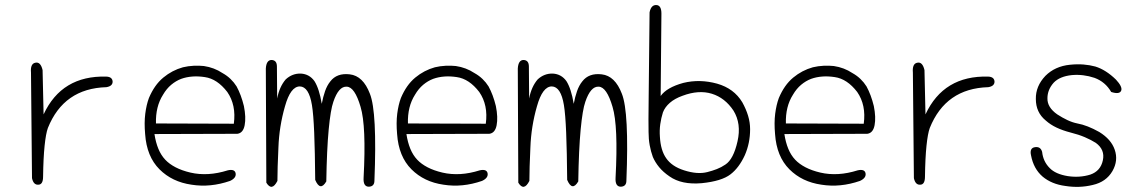

<svg xmlns="http://www.w3.org/2000/svg" viewBox="-20 -739 4540 762"><path d="M153 -285Q225 -440 402 -435Q426 -434 427 -415Q427 -397 402 -393Q233 -388 170 -231Q162 -209 157 -160.5Q152 -112 151 -38Q151 -7 133 -6Q113 -4 107 -32L103 -451Q100 -486 120 -490Q141 -495 149 -461Z M593 -207Q598 -174 608.5 -148.5Q619 -123 636 -105Q652 -88 677 -75Q702 -62 736 -54Q805 -38 884 -63Q911 -69 915 -52Q919 -33 893 -21Q815 6 740 -6Q663 -17 613 -67Q562 -118 556 -207Q552 -252 556.5 -287.5Q561 -323 571 -350Q582 -376 596 -396Q610 -416 628 -431Q663 -460 706 -472Q727 -477 748.5 -478Q770 -479 789 -477Q830 -471 863 -449Q881 -439 895 -425.5Q909 -412 919 -396Q937 -363 948 -318Q957 -273 951 -242Q945 -211 922 -208ZM908 -248Q918 -322 882 -374Q842 -426 793 -433Q741 -441 699 -426Q678 -418 659.5 -402.5Q641 -387 627 -363Q597 -316 599 -249Z M1080 -348Q1089 -395 1114 -424Q1140 -448 1174 -447Q1191 -446 1204.5 -438.5Q1218 -431 1228 -417Q1247 -387 1257 -327Q1262 -354 1270 -377Q1278 -400 1291 -416Q1317 -450 1368 -444Q1421 -438 1448 -367Q1477 -295 1466 -22Q1466 1 1444 2Q1421 2 1423 -33Q1434 -239 1411 -315Q1388 -394 1356 -395Q1324 -397 1303 -335Q1292 -304 1284.5 -225Q1277 -146 1275 -19Q1251 22 1231 -25Q1230 -138 1227 -212Q1224 -286 1218 -322Q1206 -395 1170 -396Q1133 -396 1111 -317Q1088 -237 1085 -154Q1083 -112 1082 -78.5Q1081 -45 1081 -21Q1059 22 1037 -14L1035 -467Q1037 -501 1058 -501Q1079 -500 1079 -475Z M1593 -207Q1598 -174 1608.5 -148.5Q1619 -123 1636 -105Q1652 -88 1677 -75Q1702 -62 1736 -54Q1805 -38 1884 -63Q1911 -69 1915 -52Q1919 -33 1893 -21Q1815 6 1740 -6Q1663 -17 1613 -67Q1562 -118 1556 -207Q1552 -252 1556.5 -287.5Q1561 -323 1571 -350Q1582 -376 1596 -396Q1610 -416 1628 -431Q1663 -460 1706 -472Q1727 -477 1748.5 -478Q1770 -479 1789 -477Q1830 -471 1863 -449Q1881 -439 1895 -425.5Q1909 -412 1919 -396Q1937 -363 1948 -318Q1957 -273 1951 -242Q1945 -211 1922 -208ZM1908 -248Q1918 -322 1882 -374Q1842 -426 1793 -433Q1741 -441 1699 -426Q1678 -418 1659.5 -402.5Q1641 -387 1627 -363Q1597 -316 1599 -249Z M2080 -348Q2089 -395 2114 -424Q2140 -448 2174 -447Q2191 -446 2204.5 -438.5Q2218 -431 2228 -417Q2247 -387 2257 -327Q2262 -354 2270 -377Q2278 -400 2291 -416Q2317 -450 2368 -444Q2421 -438 2448 -367Q2477 -295 2466 -22Q2466 1 2444 2Q2421 2 2423 -33Q2434 -239 2411 -315Q2388 -394 2356 -395Q2324 -397 2303 -335Q2292 -304 2284.5 -225Q2277 -146 2275 -19Q2251 22 2231 -25Q2230 -138 2227 -212Q2224 -286 2218 -322Q2206 -395 2170 -396Q2133 -396 2111 -317Q2088 -237 2085 -154Q2083 -112 2082 -78.5Q2081 -45 2081 -21Q2059 22 2037 -14L2035 -467Q2037 -501 2058 -501Q2079 -500 2079 -475Z M2605 -685Q2602 -400 2602 -358Q2626 -392 2692 -410Q2757 -426 2826 -407Q2893 -388 2926 -333Q2941 -306 2949 -279.5Q2957 -253 2957 -226Q2957 -171 2936 -123Q2913 -73 2879 -47Q2844 -20 2765 -12Q2685 -5 2637 -39Q2612 -56 2596 -75.5Q2580 -95 2571 -116Q2563 -138 2558.5 -162.5Q2554 -187 2554 -215Q2553 -243 2554.5 -361.5Q2556 -480 2558 -690Q2564 -720 2585 -719Q2605 -718 2605 -685ZM2695 -63Q2748 -46 2787 -56Q2807 -61 2825 -68Q2843 -75 2859 -86Q2891 -107 2907 -178Q2923 -248 2891 -300Q2857 -351 2805 -367Q2753 -383 2689 -359Q2658 -348 2638.5 -331Q2619 -314 2611 -293Q2604 -271 2600.5 -246.5Q2597 -222 2599 -196Q2602 -142 2624 -111Q2635 -95 2652.5 -83Q2670 -71 2695 -63Z M3093 -207Q3098 -174 3108.5 -148.5Q3119 -123 3136 -105Q3152 -88 3177 -75Q3202 -62 3236 -54Q3305 -38 3384 -63Q3411 -69 3415 -52Q3419 -33 3393 -21Q3315 6 3240 -6Q3163 -17 3113 -67Q3062 -118 3056 -207Q3052 -252 3056.5 -287.5Q3061 -323 3071 -350Q3082 -376 3096 -396Q3110 -416 3128 -431Q3163 -460 3206 -472Q3227 -477 3248.5 -478Q3270 -479 3289 -477Q3330 -471 3363 -449Q3381 -439 3395 -425.5Q3409 -412 3419 -396Q3437 -363 3448 -318Q3457 -273 3451 -242Q3445 -211 3422 -208ZM3408 -248Q3418 -322 3382 -374Q3342 -426 3293 -433Q3241 -441 3199 -426Q3178 -418 3159.5 -402.5Q3141 -387 3127 -363Q3097 -316 3099 -249Z M3653 -285Q3725 -440 3902 -435Q3926 -434 3927 -415Q3927 -397 3902 -393Q3733 -388 3670 -231Q3662 -209 3657 -160.5Q3652 -112 3651 -38Q3651 -7 3633 -6Q3613 -4 3607 -32L3603 -451Q3600 -486 3620 -490Q3641 -495 3649 -461Z M4390 -374Q4367 -414 4324 -430Q4279 -445 4234 -441Q4186 -436 4162 -411Q4137 -383 4137 -349Q4136 -313 4176 -285Q4196 -272 4216 -262.5Q4236 -253 4256 -249Q4295 -242 4343 -215Q4390 -186 4404 -145Q4419 -102 4395 -60Q4370 -17 4317 -5Q4264 8 4208 -1Q4154 -8 4118 -38Q4082 -69 4072 -122Q4065 -152 4088 -155Q4110 -158 4116 -136Q4120 -98 4146 -72Q4169 -48 4218 -40Q4265 -33 4307 -46Q4348 -60 4357 -103Q4366 -145 4329 -172Q4310 -184 4285.5 -194.5Q4261 -205 4229 -213Q4198 -221 4173.5 -232.5Q4149 -244 4130 -261Q4091 -293 4091 -346Q4090 -397 4129 -438Q4167 -476 4226 -482Q4255 -485 4280 -483Q4305 -481 4327 -475Q4369 -462 4409 -423Q4435 -395 4430 -380Q4424 -363 4390 -374Z"/></svg>

Font: Yomogi
Style: Regular
Weight: 400
Designer: satsuyako
Foundry: satsuyako
Version: Version 3.100